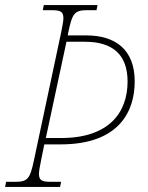

<svg xmlns="http://www.w3.org/2000/svg" viewBox="-40 -734 580 754"><path d="M-20 0H196L200 -20H159C126 -20 113 -25 113 -51C113 -64 117 -82 122 -108L134 -167H198C430 -167 489 -299 489 -414C489 -538 415 -595 298 -595H226L228 -606C244 -683 253 -694 303 -694H339L343 -714H132L128 -694H163C196 -694 209 -689 209 -663C209 -650 205 -632 200 -606L94 -108C78 -31 69 -20 19 -20H-16ZM200 -192H140L221 -570H294C404 -570 461 -518 461 -414C461 -292 388 -192 200 -192Z"/></svg>

Font: Noto Serif SemiCondensed Thin
Style: Italic
Weight: 100
Width: 4
Italic angle: -12°
Designer: Monotype Design Team
Foundry: Monotype Imaging Inc.
Version: Version 2.013